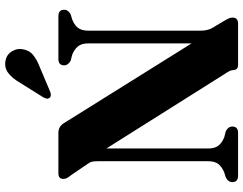

<svg xmlns="http://www.w3.org/2000/svg" viewBox="-120 -828 947 748"><g transform="rotate(-90 354.0 -453.5)"><path d="M235.5 -22.5Q235.5 0 210.5 0H44Q19 0 19 -22.5Q19 -38.5 37.5 -48L55.5 -53.5Q75.5 -61 88 -75.2Q100.5 -89.5 100.5 -117V-544Q100.5 -560.5 98.5 -569.2Q96.5 -578 89 -587.5L46.5 -650Q39.5 -658.5 35.5 -665.5Q31.5 -672.5 31.5 -681Q31.5 -700 53.5 -700H211Q234 -700 247.5 -680.5L559.5 -181V-583Q559.5 -610 547.5 -624.2Q535.5 -638.5 514.5 -646.5L492.5 -652Q474 -662 474 -677.5Q474 -700 499 -700H665Q690.5 -700 690.5 -677.5Q690.5 -661.5 672 -652L653.5 -646.5Q633 -639 621 -624.8Q609 -610.5 609 -583V-146.5Q609 -119 619.5 -100.5L646.5 -55.5Q655 -41 657.5 -34.2Q660 -27.5 660 -22Q660 0 637 0H476Q455.5 0 455.5 -19Q455.5 -24.5 452.5 -31.8Q449.5 -39 438.5 -55L150 -513V-117Q150 -89.5 162.2 -75.2Q174.5 -61 195 -53.5L217 -48Q235.5 -38.5 235.5 -22.5ZM407 -851Q424 -880 444 -895.2Q464 -910.5 489.5 -906.5Q515 -902.5 527.8 -882.2Q540.5 -862 537 -841.5Q533.5 -814.5 514.8 -799Q496 -783.5 467 -772.5L370 -731.5Q364 -729 357.2 -729.5Q350.5 -730 347 -735Q343 -740.5 344.5 -746.5Q346 -752.5 349.5 -759Z"/></g></svg>

Font: Fraunces 144pt S050
Style: Bold
Weight: 700
Version: Version 1.000; ttfautohint (v1.8.3)